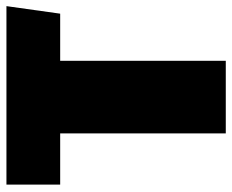

<svg xmlns="http://www.w3.org/2000/svg" viewBox="-84 -654 738 611"><g transform="rotate(-90 285.5 -349.0)"><path d="M571 -698H3V-527H166V0H397V-527H547Z"/></g></svg>

Font: Fira Sans Ultra
Style: Regular
Weight: 950
Designer: Carrois Corporate & Edenspiekermann AG
Foundry: Carrois Corporate GbR & Edenspiekermann AG
Version: Version 4.203;PS 004.203;hotconv 1.0.88;makeotf.lib2.5.64775